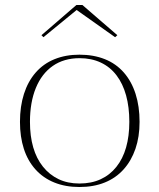

<svg xmlns="http://www.w3.org/2000/svg" viewBox="-20 -734 638 769"><path d="M298 -515Q355 -515 400 -497Q445 -479 476 -443.5Q507 -408 523 -358Q539 -308 539 -246Q539 -186 522.5 -138Q506 -90 475 -55.5Q444 -21 399.5 -3Q355 15 298 15Q242 15 197.5 -3Q153 -21 122 -55.5Q91 -90 75.5 -138Q60 -186 60 -246Q60 -308 76 -358Q92 -408 123 -443.5Q154 -479 198.5 -497Q243 -515 298 -515ZM299 -501Q236 -501 191.5 -470Q147 -439 123.5 -381.5Q100 -324 100 -246Q100 -189 113 -144Q126 -99 152 -66.5Q178 -34 214.5 -16.5Q251 1 298 1Q346 1 383 -16Q420 -33 446 -65.5Q472 -98 485 -143.5Q498 -189 498 -246Q498 -305 485 -352Q472 -399 446.5 -432.5Q421 -466 383.5 -483.5Q346 -501 299 -501ZM154 -585 146 -593 286 -714H310L450 -593L441 -585L287 -694Z"/></svg>

Font: Kalnia Thin ExtraLight
Style: Regular
Weight: 250
Version: Version 1.105